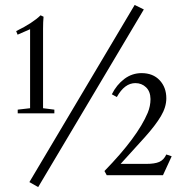

<svg xmlns="http://www.w3.org/2000/svg" viewBox="-20 -719 766 788"><path d="M136.7 48.8 100.6 28.3 532.7 -698.7 570.3 -680.2ZM52.7 -253.9V-269L103.5 -274.9V-599.1L52.2 -576.7L46.4 -591.3Q115.7 -625.5 146.5 -656.2L158.7 -650.4Q156.7 -627.9 156.7 -600.1V-274.9L203.1 -269V-253.9ZM418 0 408.7 -17.1Q544.4 -156.2 586.4 -256.3Q597.7 -283.7 597.7 -312.5Q597.2 -343.8 579.3 -360.8Q561.5 -377.9 535.6 -377.9Q491.2 -377.9 459.5 -320.8L439 -332Q458.5 -371.1 490.2 -395Q522 -418.9 561 -418.9Q607.9 -418.9 635.3 -389.6Q662.6 -360.4 662.6 -315.4Q662.6 -279.3 640.1 -241.7Q617.7 -204.1 574.7 -156.2L475.1 -46.4H580.6Q614.7 -46.4 633.5 -54.4Q652.3 -62.5 662.6 -85L684.6 -77.6L648.9 0Z"/></svg>

Font: Elstob 18pt
Style: Regular
Weight: 400
Designer: Peter S. Baker
Version: Version 1.015